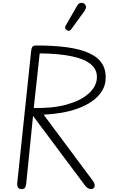

<svg xmlns="http://www.w3.org/2000/svg" viewBox="-20 -1322 838 1342"><path d="M130.5 0Q113 0 105.8 -12.2Q98.5 -24.5 100.5 -42L198 -969Q200 -986.5 206.8 -995.2Q213.5 -1004 235 -1004Q359 -1004 452 -991Q545 -978 606.5 -949Q668 -920 696 -873Q724 -826 717.5 -758.5Q711.5 -697.5 660.8 -645.8Q610 -594 515.8 -560.8Q421.5 -527.5 285 -520.5L624.5 -64.5Q636.5 -49 640 -37.2Q643.5 -25.5 641 -17.5Q639.5 -10 632.2 -5Q625 0 615 0Q606.5 0 595.2 -6.5Q584 -13 573 -27L211 -512L163.5 -41.5Q161.5 -24 156.2 -12Q151 0 130.5 0ZM216 -567.5Q346.5 -564 442.5 -590.2Q538.5 -616.5 593.5 -662.8Q648.5 -709 656 -764.5Q664.5 -827 621.2 -867.2Q578 -907.5 486.5 -927.5Q395 -947.5 257.5 -949ZM448 -1110.5Q440 -1115.5 436 -1123Q432 -1130.5 441 -1146L518 -1280Q530.5 -1301.5 545.8 -1302.2Q561 -1303 570 -1295.5Q581.5 -1285 581 -1272.2Q580.5 -1259.5 572 -1247.5L479.5 -1119.5Q470.5 -1107 462.8 -1106.8Q455 -1106.5 448 -1110.5Z"/></svg>

Font: Edu SA Hand Cursive
Style: Regular
Weight: 400
Designer: Tina and Corey Anderson, Eben Sorkin, Mirko Velimirovic
Foundry: Google for Education
Version: Version 2.000